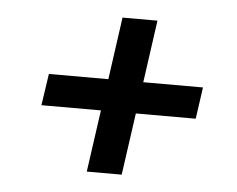

<svg xmlns="http://www.w3.org/2000/svg" viewBox="-37 -561 567 460"><g transform="rotate(5 246.5 -331.5)"><path d="M303.2 -369.1H446.8L436 -293H292L271 -144H187L208 -293H64.9L76.2 -369.1H219.2L240.2 -519H324.2Z"/></g></svg>

Font: FiraSans-Italic
Style: Italic
Weight: 400
Italic angle: -8°
Designer: Carrois Corporate & Edenspiekermann AG
Foundry: Carrois Corporate GbR & Edenspiekermann AG
Version: Version 3.106;PS 003.106;hotconv 1.0.70;makeotf.lib2.5.58329